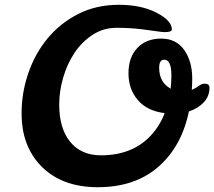

<svg xmlns="http://www.w3.org/2000/svg" viewBox="-20 -773 894 801"><path d="M697 -650Q697 -639 667 -639Q656 -639 638 -642Q620 -645 571 -651Q522 -657 466.5 -657Q411 -657 366 -627.5Q321 -598 290.5 -552Q260 -506 243.5 -449Q227 -392 227 -337Q227 -237 273 -181Q319 -125 401 -125Q549 -125 628 -230Q652 -262 667 -301Q594 -310 555 -355.5Q516 -401 516 -467.5Q516 -534 553 -573Q590 -612 652.5 -612Q715 -612 748.5 -564.5Q782 -517 782 -445Q782 -420 780 -398Q798 -406 810 -415Q822 -424 834 -424Q854 -424 854 -407Q854 -372 830.5 -346.5Q807 -321 768 -308Q738 -162 640.5 -77Q543 8 388 8Q233 8 146 -86Q70 -169 70 -299Q70 -387 98.5 -469Q127 -551 179.5 -614Q232 -677 307 -715Q382 -753 475.5 -753Q569 -753 633 -720Q697 -687 697 -650ZM665 -524Q644 -524 644 -490Q644 -430 692 -403Q695 -430 695 -459Q695 -524 665 -524Z"/></svg>

Font: Leckerli One
Style: Regular
Weight: 400
Version: Version 1.001